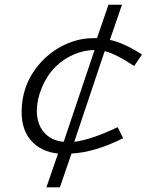

<svg xmlns="http://www.w3.org/2000/svg" viewBox="-20 -652 654 814"><path d="M176.8 142.1 226.1 -1Q155.3 -8.3 113.5 -54.2Q71.8 -100.1 71.8 -175.8Q71.8 -306.6 164.1 -398.9Q206.5 -441.4 262.2 -465.8Q317.9 -490.2 375 -490.2H391.1L439.9 -631.8H497.1L445.8 -482.9Q503.9 -471.2 582 -420.9L548.8 -372.1Q470.2 -424.3 423.8 -435.1L294.9 -50.8Q363.8 -58.6 479 -112.8L502 -65.9Q381.3 -5.9 283.2 -1L233.9 142.1ZM136.2 -182.1Q136.2 -126.5 166.5 -91.1Q196.8 -55.7 250 -50.8L380.9 -439.9Q335 -439.5 291.5 -420.4Q248 -401.4 214.8 -368.2Q178.7 -332 157.5 -280.8Q136.2 -229.5 136.2 -182.1Z"/></svg>

Font: IntelOne Mono Light
Style: Italic
Weight: 300
Italic angle: -16°
Designer: Fred Shallcrass
Foundry: Frere-Jones Type LLC
Version: Version 1.200;hotconv 1.1.0;makeotfexe 2.6.0;FJTRelease1.2